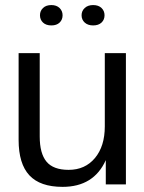

<svg xmlns="http://www.w3.org/2000/svg" viewBox="-20 -725 568 755"><path d="M226.1 9.8Q137.7 9.8 95.5 -35.6Q53.2 -81.1 53.2 -174.8V-516.1H136.2V-188Q136.2 -121.6 162.8 -89.4Q189.5 -57.1 250 -57.1Q314.5 -57.1 353.3 -103.5Q392.1 -149.9 392.1 -228V-516.1H475.1V0H396V-95.2Q348.6 9.8 226.1 9.8ZM182.1 -625Q161.1 -625 149.2 -636.2Q137.2 -647.5 137.2 -665Q137.2 -682.1 149.2 -693.6Q161.1 -705.1 182.1 -705.1Q202.1 -705.1 214.1 -693.6Q226.1 -682.1 226.1 -665Q226.1 -647.5 214.4 -636.2Q202.6 -625 182.1 -625ZM346.2 -625Q325.7 -625 313.2 -636.2Q300.8 -647.5 300.8 -665Q300.8 -682.1 313.2 -693.6Q325.7 -705.1 346.2 -705.1Q367.2 -705.1 379.2 -693.6Q391.1 -682.1 391.1 -665Q391.1 -647.5 379.2 -636.2Q367.2 -625 346.2 -625Z"/></svg>

Font: Creato Display
Style: Regular
Weight: 400
Version: Version 1.000